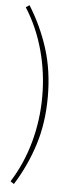

<svg xmlns="http://www.w3.org/2000/svg" viewBox="-61 -762 391 967"><g transform="rotate(5 135.0 -278.0)"><path d="M48 174 30 162Q90 67 121 -45.5Q152 -158 152 -278Q152 -398 121 -511Q90 -624 30 -718L48 -730Q110 -631 145 -520.5Q180 -410 180 -278Q180 -146 145 -35.5Q110 75 48 174Z"/></g></svg>

Font: Assistant ExtraLight ExtraLight
Style: Regular
Weight: 250
Version: Version 3.000